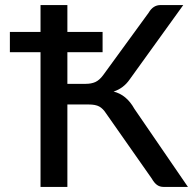

<svg xmlns="http://www.w3.org/2000/svg" viewBox="-20 -738 768 758"><path d="M722 0H626.5Q610.5 0 599.5 -8.2Q588.5 -16.5 579.5 -32.5L399 -290Q386.5 -309.5 371.8 -317.5Q357 -325.5 330.5 -325.5H246V0H140V-532H19V-612H140V-718H246V-612H385V-532H246V-407H318.5Q340.5 -407 356.5 -414.2Q372.5 -421.5 387 -441L567 -688Q584.5 -718 613.5 -718H703.5L492 -424.5Q468 -389.5 428.5 -376.5Q479.5 -364 510.5 -308.5Z"/></svg>

Font: Verano Sans Medium
Style: Regular
Weight: 500
Designer: Lukasz Dziedzic with Adam Twardoch and Botio Nikoltchev
Foundry: tyPoland Lukasz Dziedzic
Version: Version 3.001;December 28, 2019;FontCreator 12.0.0.2547 64-b